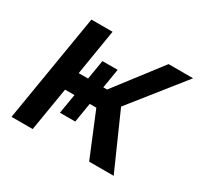

<svg xmlns="http://www.w3.org/2000/svg" viewBox="-121 -695 877 844"><g transform="rotate(30 317.0 -273.0)"><path d="M27.3 0 117.7 -545.9H225.1L187 -314H331.1L509.3 -545.9H633.8L421.9 -279.8L545.9 0H421.4L330.1 -221.2H171.4L134.8 0ZM251 -412.1H328.1L280.3 -122.1H202.6Z"/></g></svg>

Font: Inter Medium
Style: Italic
Weight: 500
Italic angle: -9.3988°
Designer: Rasmus Andersson
Foundry: rsms
Version: Version 4.001;git-66647c0bb